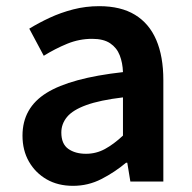

<svg xmlns="http://www.w3.org/2000/svg" viewBox="-20 -589 623 623"><path d="M217 14Q168 14 131.5 -7Q95 -28 74 -64.5Q53 -101 53 -149Q53 -239 131 -287.5Q209 -336 379 -355Q378 -385 368.5 -409.5Q359 -434 337.5 -448.5Q316 -463 279 -463Q237 -463 198 -447Q159 -431 122 -408L75 -496Q106 -515 141.5 -531.5Q177 -548 217.5 -558.5Q258 -569 302 -569Q372 -569 418 -541Q464 -513 487 -459.5Q510 -406 510 -329V0H403L393 -61H389Q352 -30 309 -8Q266 14 217 14ZM259 -90Q292 -90 320.5 -105.5Q349 -121 379 -149V-273Q304 -264 260 -248Q216 -232 197.5 -209.5Q179 -187 179 -159Q179 -122 201.5 -106Q224 -90 259 -90Z"/></svg>

Font: Noto Sans TC Thin SemiBold
Style: Regular
Weight: 600
Version: Version 2.004-H2;hotconv 1.0.118;makeotfexe 2.5.65603